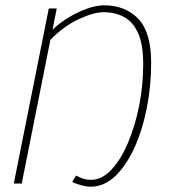

<svg xmlns="http://www.w3.org/2000/svg" viewBox="-20 -692 640 724"><path d="M322 12Q306 12 286 6.5Q266 1 252 -6L267 -30Q280 -23 293 -18.5Q306 -14 324 -14Q364 -14 399.5 -51.5Q435 -89 462 -152Q489 -215 504.5 -292.5Q520 -370 520 -450Q520 -524 501 -566.5Q482 -609 448.5 -627.5Q415 -646 370 -646Q333 -646 276.5 -619.5Q220 -593 170 -542L62 0H32L164 -660H194L178 -580Q204 -605 238.5 -626Q273 -647 308.5 -659.5Q344 -672 372 -672Q452 -672 501 -621.5Q550 -571 550 -456Q550 -366 533 -282Q516 -198 485.5 -132Q455 -66 413.5 -27Q372 12 322 12Z"/></svg>

Font: SourceCodeVF
Style: Italic
Weight: 200
Italic angle: -11°
Monospace: yes
Designer: Paul D. Hunt, Teo Tuominen
Foundry: Adobe
Version: Version 1.026;hotconv 1.1.0;makeotfexe 2.6.0